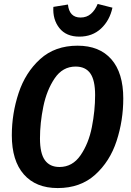

<svg xmlns="http://www.w3.org/2000/svg" viewBox="-20 -939 664 975"><path d="M606 -439Q606 -327 572 -223Q538 -119 463 -51.5Q388 16 273 16Q162 16 101 -53.5Q40 -123 40 -252Q40 -362 74.5 -466.5Q109 -571 184 -639Q259 -707 374 -707Q485 -707 545.5 -638Q606 -569 606 -439ZM183 -236Q183 -160 208 -125.5Q233 -91 282 -91Q348 -91 389 -150.5Q430 -210 446.5 -293.5Q463 -377 463 -456Q463 -532 438.5 -566.5Q414 -601 364 -601Q298 -601 257.5 -541Q217 -481 200 -397.5Q183 -314 183 -236ZM251 -904 325 -916Q332 -850 389 -850Q420 -850 441.5 -868.5Q463 -887 476 -919L551 -900Q537 -835 493 -794Q449 -753 383 -753Q316 -753 281.5 -796.5Q247 -840 251 -904Z"/></svg>

Font: Fira Sans Condensed SemiBold
Style: Italic
Weight: 600
Width: 3
Italic angle: -8°
Designer: bBox Type GmbH & Carrois Corporate GbR & Edenspiekermann AG
Foundry: bBox Type GmbH & Carrois Corporate GbR & Edenspiekermann AG
Version: Version 4.301